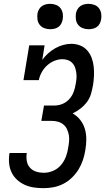

<svg xmlns="http://www.w3.org/2000/svg" viewBox="-20 -971 548 999"><path d="M207 8Q181 8 156.5 4.5Q132 1 109.5 -9Q87 -19 69 -35.5Q51 -52 40.5 -73.5Q30 -95 27.5 -120.5Q25 -146 29 -172L30 -175H120L119 -173Q116 -153 119.5 -133Q123 -113 136 -98.5Q149 -84 168 -78Q187 -72 208 -72Q232 -72 256 -82Q280 -92 297 -112Q314 -132 323 -156Q332 -180 335 -204Q338 -220 339.5 -237Q341 -254 338 -269.5Q335 -285 328.5 -299Q322 -313 310 -323Q298 -333 282.5 -337.5Q267 -342 250 -342H195L209 -422H264Q285 -422 305.5 -430.5Q326 -439 341 -456Q356 -473 363.5 -493.5Q371 -514 374 -535Q377 -549 378 -564Q379 -579 377 -593Q375 -607 370.5 -620Q366 -633 356.5 -643Q347 -653 333.5 -658Q320 -663 305 -663Q284 -663 263 -654.5Q242 -646 225 -630.5Q208 -615 197 -595Q186 -575 182 -554H102L132 -735H212L200 -659Q213 -678 230.5 -693.5Q248 -709 267.5 -720Q287 -731 308.5 -737Q330 -743 351 -743Q376 -743 398 -734Q420 -725 434.5 -708Q449 -691 457 -669.5Q465 -648 467.5 -624.5Q470 -601 469 -576.5Q468 -552 464 -528Q460 -505 453.5 -482.5Q447 -460 432.5 -440.5Q418 -421 398.5 -406Q379 -391 358 -381Q381 -368 397.5 -347Q414 -326 421.5 -300.5Q429 -275 429 -246.5Q429 -218 424 -190Q420 -164 411.5 -138.5Q403 -113 389 -90Q375 -67 354.5 -47Q334 -27 309.5 -14.5Q285 -2 259 3Q233 8 207 8ZM441 -819Q425 -819 410.5 -824.5Q396 -830 386.5 -842Q377 -854 375 -869.5Q373 -885 375 -901Q377 -912 383 -922.5Q389 -933 398.5 -939.5Q408 -946 419 -948.5Q430 -951 441 -951Q457 -951 471.5 -945.5Q486 -940 495 -928Q504 -916 506.5 -900.5Q509 -885 506 -869Q504 -858 498.5 -847.5Q493 -837 483.5 -830.5Q474 -824 463 -821.5Q452 -819 441 -819ZM241 -819Q225 -819 210.5 -824.5Q196 -830 186.5 -842Q177 -854 175 -869.5Q173 -885 175 -901Q177 -912 183 -922.5Q189 -933 198.5 -939.5Q208 -946 219 -948.5Q230 -951 241 -951Q257 -951 271.5 -945.5Q286 -940 295 -928Q304 -916 306.5 -900.5Q309 -885 306 -869Q304 -858 298.5 -847.5Q293 -837 283.5 -830.5Q274 -824 263 -821.5Q252 -819 241 -819Z"/></svg>

Font: Iosevka Curly Slab Medium
Style: Italic
Weight: 500
Italic angle: -9°
Monospace: yes
Designer: Belleve Invis
Foundry: Belleve Invis
Version: Version 22.1.2; ttfautohint (v1.8.4)